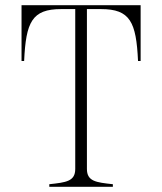

<svg xmlns="http://www.w3.org/2000/svg" viewBox="-20 -720 625 740"><path d="M522 -700H63V-485H73C80 -635 103 -685 216 -685H270V-69C270 -21 235 -17 170 -10V0H415V-10C350 -17 315 -21 315 -69V-685H369C482 -685 505 -635 512 -485H522Z"/></svg>

Font: Sprat Condensed Thin
Style: Regular
Weight: 100
Width: 3
Designer: Ethan Nakache
Foundry: Collletttivo
Version: Version 2.000;Glyphs 3.2 (3217)